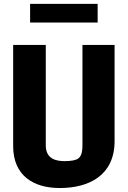

<svg xmlns="http://www.w3.org/2000/svg" viewBox="-20 -962 660 992"><path d="M288.5 9.5C440 9.5 572 -56 572 -233V-730H406V-212.5C406 -165.5 395.5 -152 384 -143C372.5 -134 346 -129.5 314 -129.5C272.5 -129.5 216.5 -139 216.5 -211V-730H48V-207C48 -57 150 9.5 288.5 9.5ZM135.5 -845.5H484.5V-942H135.5Z"/></svg>

Font: Monaspace Argon ExtraBold
Style: Bold
Weight: 800
Designer: Riley Cran & the Lettermatic Team
Foundry: Lettermatic
Version: Version 1.000 (Monaspace Argon)